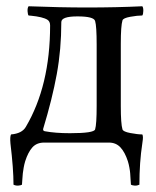

<svg xmlns="http://www.w3.org/2000/svg" viewBox="-20 -453 497 610"><path d="M13.2 2.9Q11.2 -19 15.1 -25.9Q49.8 -28.8 62 -49.8Q139.2 -180.7 139.2 -372.1Q139.2 -384.8 130.9 -390.1Q116.7 -399.4 76.7 -403.3Q75.7 -403.3 75 -403.3Q74.2 -403.3 73 -403.6Q71.8 -403.8 70.8 -403.8Q68.4 -406.2 67.6 -417Q66.9 -427.7 70.8 -433.1Q170.9 -429.2 256.8 -429.2Q350.1 -429.2 432.1 -433.1Q435.5 -429.2 435.3 -418.5Q435.1 -407.7 432.1 -403.8Q417 -403.8 394 -399.7Q371.1 -395.5 369.1 -388.2Q363.8 -370.6 363.8 -314V-116.2Q363.8 -59.6 369.1 -42Q371.1 -34.7 394.3 -30.3Q417.5 -25.9 432.1 -25.9Q433.1 -24.4 433.6 -22Q434.1 -19.5 434.1 -16.1Q434.1 -12.7 433.8 -10Q433.6 -7.3 432.9 -3.2Q432.1 1 432.1 2.9Q422.9 63 422.9 133.8Q415.5 137.2 408 136.7Q400.4 136.2 396 133.8Q395.5 128.4 394.8 116.7Q394 105 393.6 97.7Q393.1 90.3 391.1 79.6Q389.2 68.8 386.2 59.1Q377 30.8 362.8 15.4Q348.6 0 326.2 0H120.1Q96.7 0 83 15.1Q69.3 30.3 60.1 59.1Q57.1 68.8 55.2 79.8Q53.2 90.8 52.5 97.7Q51.8 104.5 51 116.7Q50.3 128.9 49.8 133.8Q45.4 136.2 37.8 136.7Q30.3 137.2 22.9 133.8Q22.9 83 13.2 2.9ZM117.2 -43.9Q115.7 -37.6 122.1 -36.1Q155.8 -29.8 202.1 -29.8Q278.8 -29.8 282.2 -42Q287.1 -58.1 287.1 -116.2V-311Q287.1 -370.1 282.2 -386.2Q278.3 -400.9 226.1 -400.9Q174.8 -400.9 174.8 -382.8Q174.8 -296.4 160.4 -217.5Q146 -138.7 117.2 -43.9Z"/></svg>

Font: Crimson
Style: Roman
Weight: 400
Version: Version 0.8